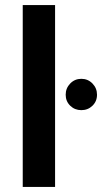

<svg xmlns="http://www.w3.org/2000/svg" viewBox="-20 -740 434 760"><path d="M70 0V-720H198V0ZM302 -304Q276 -304 258 -321.5Q240 -339 240 -365Q240 -391 258 -409.5Q276 -428 302 -428Q328 -428 346 -409.5Q364 -391 364 -365Q364 -339 346 -321.5Q328 -304 302 -304Z"/></svg>

Font: Firefly Display
Style: Bold
Weight: 700
Designer: Colophon Foundry, Jonny Pinhorn
Foundry: Colophon Foundry
Version: Version 1.200; ttfautohint (v1.8.3)